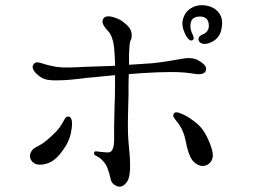

<svg xmlns="http://www.w3.org/2000/svg" viewBox="-20 -735 1040 741"><path d="M833 -616Q845 -660 824 -686.5Q803 -713 762 -715Q736 -716 715 -702Q694 -688 686.5 -662.5Q679 -637 694 -605Q701 -590 709 -583Q717 -576 723 -580Q729 -583 727 -591.5Q725 -600 721 -607Q712 -627 716 -646.5Q720 -666 740 -670Q759 -674 772.5 -666Q786 -658 786 -635Q786 -612 762 -602Q751 -598 747.5 -590.5Q744 -583 748 -576Q752 -568 764.5 -566Q777 -564 793 -571Q825 -585 833 -616ZM728 -268Q709 -282 698.5 -287.5Q688 -293 678 -297Q669 -301 662 -301.5Q655 -302 651 -297Q647 -290 649.5 -284.5Q652 -279 660 -269Q688 -237 697 -189Q706 -140 722 -117Q732 -104 747.5 -97.5Q763 -91 778 -98Q795 -106 800 -124.5Q805 -143 791 -179Q778 -212 764 -232Q750 -252 728 -268ZM170 -107Q188 -115 203.5 -131.5Q219 -148 234 -172Q248 -196 253 -218.5Q258 -241 258 -259Q258 -270 254.5 -277.5Q251 -285 244 -285Q237 -286 232 -279Q227 -272 223 -264Q219 -256 209 -242Q199 -228 180 -211Q161 -193 148 -184Q135 -175 121 -168Q105 -161 98.5 -146Q92 -131 100 -117Q111 -100 131 -99.5Q151 -99 170 -107ZM128 -444Q145 -430 163.5 -427Q182 -424 204 -425Q226 -425 253.5 -427.5Q281 -430 319 -435Q347 -437 373 -440Q399 -443 424 -445Q424 -439 424 -433Q424 -427 424 -421Q424 -388 423.5 -364.5Q423 -341 422 -319.5Q421 -298 421 -273Q420 -235 420.5 -211.5Q421 -188 419 -175Q417 -161 411 -153Q405 -145 389 -147Q374 -148 366.5 -149Q359 -150 352 -151Q345 -152 343 -145Q341 -138 352 -133Q366 -127 379 -112Q392 -97 397 -80Q403 -63 406.5 -45.5Q410 -28 423 -21Q446 -5 466 -28Q477 -40 480 -62Q483 -84 482 -105Q482 -125 478.5 -158.5Q475 -192 474 -220Q473 -247 474 -289.5Q475 -332 476 -373Q476 -390 476 -410Q476 -430 477 -449Q501 -451 531 -453Q561 -455 590 -456Q619 -457 639 -457Q672 -457 692.5 -455Q713 -453 731 -450Q749 -447 761 -450.5Q773 -454 775 -465Q777 -476 768.5 -485Q760 -494 747 -501Q722 -516 682 -508Q659 -504 628.5 -499Q598 -494 568 -491Q546 -490 524 -488Q502 -486 478 -485Q478 -498 478 -508.5Q478 -519 478 -526Q479 -547 480 -560.5Q481 -574 485 -581Q489 -588 488 -605Q487 -622 470 -638Q453 -654 439.5 -660.5Q426 -667 413 -670Q383 -677 377 -659Q373 -649 380 -637Q387 -625 398 -614Q415 -595 420 -555Q421 -542 422.5 -523.5Q424 -505 424 -481Q397 -480 365.5 -479Q334 -478 306.5 -477Q279 -476 263 -475Q238 -474 217.5 -475Q197 -476 177 -481Q158 -485 139 -491.5Q120 -498 112 -490Q103 -481 107.5 -469Q112 -457 128 -444Z"/></svg>

Font: Hannari
Style: Regular
Weight: 400
Version: Version 1.12